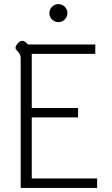

<svg xmlns="http://www.w3.org/2000/svg" viewBox="-20 -917 549 937"><path d="M81 -631Q81 -644 77 -651.5Q73 -659 65 -668Q59 -674 57 -678Q55 -682 56 -687Q59 -697 68.5 -707.5Q78 -718 91 -718Q95 -718 103 -712.5Q111 -707 116 -700H445V-654H135V-390H361V-344H135V-46H454V0H81ZM221 -853Q221 -871 234 -884Q247 -897 266 -897Q283 -897 296 -884Q309 -871 309 -853Q309 -835 296 -822Q283 -809 266 -809Q247 -809 234 -822Q221 -835 221 -853Z"/></svg>

Font: Niramit ExtraLight
Style: Regular
Weight: 200
Designer: Katatrad Aksorn Co.,Ltd.
Foundry: Cadson Demak Co.,Ltd.
Version: Version 1.000; ttfautohint (v1.6)